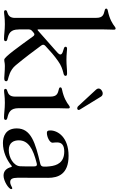

<svg xmlns="http://www.w3.org/2000/svg" viewBox="237 -1051 828 1342"><g transform="rotate(90 651.0 -380.0)"><path d="M397 4.3C413.4 4.3 418 0 441.1 0C479.8 0 510.3 4.3 525.2 4.3C538.7 4.3 547.9 2.5 547.9 -9.2C547.9 -15.3 543.3 -18.8 536.6 -21C516.7 -27 470.5 -34.4 436.4 -75.6C384.2 -138.5 340.6 -196.4 298.3 -253.9C290.1 -265.3 290.8 -273.8 301.1 -283.4C335.9 -316.1 369.7 -346.2 407.7 -372.5C435.4 -392.8 463.1 -402.3 488.6 -408.7C498.9 -410.9 510.3 -413.7 510.3 -424.4C510.3 -432.9 502.1 -434.7 492.5 -434.7C459.2 -434.7 437.1 -430.4 399.1 -430.4C357.6 -430.4 334.9 -434.7 321 -434.7C310.7 -434.7 306.8 -430.4 306.8 -424.7C306.8 -418.7 310.7 -415.1 317.1 -413C332.7 -407.3 360.8 -403.1 360.8 -388.1C360.8 -377.5 347.3 -366.5 327.1 -349.1L193.2 -230.8C188.6 -227.3 186.4 -227.6 185.7 -231.9V-693.5C185.7 -721.2 187.5 -745 187.5 -762.1C187.5 -771.3 183.9 -774.1 179 -774.1C175.1 -774.1 171.5 -772 166.5 -768.5C146.7 -753.2 115.4 -732.2 55.4 -719.8C45.8 -718 40.1 -714.8 40.1 -708.5C40.1 -702.4 44.7 -699.6 52.9 -697.8C83.1 -690.3 104.8 -684.7 104.8 -638.1V-62.9C102.3 -33 85.9 -22.7 63.6 -16.3C55.4 -13.8 51.1 -10.7 51.1 -4.3C51.1 2.8 56.5 5.7 63.9 5.7C79.9 5.7 102.3 0 148.8 0C190.7 0 223.7 6 250.4 6C260.3 6 267.8 3.6 267.8 -5C267.8 -11.7 263.8 -14.9 252.1 -17.8C214.5 -26.6 185.7 -38.7 186.1 -96.2H185.7V-169.4C186.1 -177.2 188.2 -182.2 193.2 -187.5L207.7 -200.3C218 -209.5 225.9 -208.5 234 -197.4C304 -100.9 378.2 4.3 397 4.3Z M614 5.7C630 5.7 652.3 0 698.9 0C740.8 0 773.8 6 800.8 6C810.7 6 818.2 3.6 818.2 -5C818.2 -11.7 813.9 -14.9 802.6 -17.8C764.9 -26.6 736.2 -38.7 736.2 -96.2V-373.2C736.2 -400.9 737.9 -424.7 737.9 -441.8C737.9 -451 734.4 -453.8 729.4 -453.8C725.5 -453.8 721.9 -451.7 717 -448.2C697.1 -432.9 665.8 -411.9 605.8 -399.5C596.2 -397.7 590.6 -394.5 590.6 -388.1C590.6 -382.1 595.2 -379.3 603.3 -377.5C633.5 -370 655.2 -364.3 655.2 -317.8V-69.6C654.8 -34.4 637.8 -23.4 614 -16.3C605.5 -13.8 601.2 -10.7 601.2 -4.3C601.2 2.8 606.5 5.7 614 5.7ZM598.7 -654.8C598.7 -649.5 600.9 -643.8 605.5 -638.5L721.2 -513.5C726.2 -507.8 731.9 -505.7 737.2 -505.7C745 -505.7 748.6 -511.7 748.6 -516C748.2 -518.8 747.5 -521.3 745 -525.6L655.2 -671.9C649.9 -680.4 641.7 -683.9 633.2 -683.9C616.8 -683.9 598.7 -670.1 598.7 -654.8Z M979.8 13.5C1041.9 13.5 1097.7 -13.1 1137.1 -45.5C1139.2 -47.6 1141.3 -48.7 1143.1 -48.7C1145.6 -48.7 1146.7 -46.9 1147.7 -43.7C1155.2 -14.2 1172.9 9.2 1207.4 9.2C1245.7 9.2 1301.8 -27.3 1301.8 -44.7C1301.8 -48.3 1300.1 -51.8 1295.5 -51.8C1288.4 -51.8 1273.1 -37.3 1252.5 -37.3C1231.9 -37.3 1222.7 -50.8 1222.3 -89.8C1222.3 -176.1 1223.4 -220.2 1223 -304C1222.7 -371.1 1198.5 -445.3 1069.2 -445.3C939.6 -445.3 892 -370.4 891.7 -318.5C891.3 -297.6 897.7 -293.7 909.1 -293.7C937.5 -293.7 977.6 -313.2 977.6 -333.1C975.9 -347.3 975.1 -359.4 975.5 -366.1C975.5 -399.5 997.5 -415.1 1039.1 -415.1C1116.1 -415.1 1137.1 -364.7 1142.4 -314.6C1144.5 -301.8 1144.9 -285.2 1144.5 -271.7C1144.2 -257.8 1138.1 -250.7 1124.6 -247.5C977.6 -213.1 877.5 -182.9 877.5 -83.5C877.5 -4.3 935.4 13.5 979.8 13.5ZM960.9 -97.3C960.9 -163.4 1018.8 -197.4 1122.9 -223C1136.4 -226.2 1142.4 -221.6 1142.8 -207.7C1143.8 -172.6 1143.5 -138.5 1142 -106.5C1139.6 -61.1 1081 -27.3 1029.1 -27.3C975.5 -27.3 960.9 -63.2 960.9 -97.3Z"/></g></svg>

Font: Margiela Serif Text
Style: Regular
Weight: 400
Designer: Andreas Faust, Stefan Endress
Version: Version 1.002;FEAKit 1.0